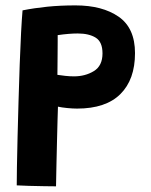

<svg xmlns="http://www.w3.org/2000/svg" viewBox="-20 -664 545 694"><path d="M40.5 6Q40.5 -14 41.2 -60.5Q42 -107 43.5 -168.8Q45 -230.5 47 -298.2Q49 -366 51.2 -430.5Q53.5 -495 56.2 -546.5Q59 -598 61.5 -626.5Q104 -635 151.2 -639.8Q198.5 -644.5 253 -644.5Q350 -644.5 409 -603.5Q468 -562.5 468 -472Q468 -376.5 415.2 -324Q362.5 -271.5 258.5 -271.5Q243 -271.5 222.8 -273.5Q202.5 -275.5 189.5 -278.5Q189 -264 188 -229.8Q187 -195.5 186 -152.2Q185 -109 184 -65.8Q183 -22.5 182.5 9.5Q168 9.5 140.2 9Q112.5 8.5 84.2 7.8Q56 7 40.5 6ZM187.5 -393.5Q199.5 -391.5 215.8 -389.8Q232 -388 247.5 -388Q288 -388 319.2 -407Q350.5 -426 350.5 -471Q350.5 -512.5 326 -527.8Q301.5 -543 261 -543Q245.5 -543 227.2 -541.5Q209 -540 188.5 -537Q188.5 -533.5 188.5 -513.8Q188.5 -494 188.2 -468.8Q188 -443.5 187.8 -422Q187.5 -400.5 187.5 -393.5Z"/></svg>

Font: Grandstander SemiBold
Style: Regular
Weight: 600
Designer: Tyler Finck
Foundry: Etcetera Type Co
Version: Version 1.200; ttfautohint (v1.8.3)